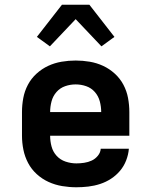

<svg xmlns="http://www.w3.org/2000/svg" viewBox="-20 -784 640 812"><path d="M303 8Q273 8 243 3Q213 -2 185.5 -14.5Q158 -27 135.5 -47.5Q113 -68 99 -94.5Q85 -121 79 -150.5Q73 -180 73 -210V-310Q73 -340 78.5 -369.5Q84 -399 98 -425.5Q112 -452 134.5 -472.5Q157 -493 184 -505.5Q211 -518 240.5 -523Q270 -528 300 -528Q330 -528 359.5 -523Q389 -518 416 -505.5Q443 -493 465.5 -472.5Q488 -452 502 -425.5Q516 -399 521.5 -369.5Q527 -340 527 -310V-210H192Q192 -187 198 -164.5Q204 -142 219.5 -125Q235 -108 257.5 -100.5Q280 -93 303 -93Q319 -93 336 -95.5Q353 -98 368 -105Q383 -112 394 -125.5Q405 -139 406 -155H525Q523 -130 513.5 -105.5Q504 -81 487.5 -61.5Q471 -42 449.5 -28Q428 -14 403.5 -6Q379 2 353.5 5Q328 8 303 8ZM192 -310H408Q408 -333 402 -355.5Q396 -378 381 -395Q366 -412 344.5 -419.5Q323 -427 300 -427Q277 -427 255.5 -419.5Q234 -412 219 -395Q204 -378 198 -355.5Q192 -333 192 -310ZM191 -588 136 -628 242 -764H358L464 -628L409 -588L300 -703Z"/></svg>

Font: Iosevka Book
Style: Bold
Weight: 700
Designer: Belleve Invis
Foundry: Belleve Invis
Version: Version 28.0.7; ttfautohint (v1.8.3)